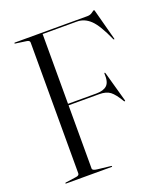

<svg xmlns="http://www.w3.org/2000/svg" viewBox="-133 -806 768 896"><g transform="rotate(-20 251.0 -358.0)"><path d="M401 -700Q415.5 -700 426 -708Q436.5 -716 439 -716Q440 -716 440.8 -714.8Q441.5 -713.5 443 -708L482.5 -559.5Q483.5 -555.5 481.5 -555.5Q479 -555 477.5 -558Q443 -636 413.2 -664.5Q383.5 -693 346 -693H176V-346.5H317Q352.5 -346.5 369.5 -362.5Q386.5 -378.5 384 -420Q384 -424 385.5 -424Q388.5 -425 390 -418.5L431 -271.5Q432 -267 429.5 -267Q428 -266.5 425.5 -269Q401.5 -309.5 382.2 -324.2Q363 -339 328 -339H176V-25Q176 -15 200 -12.5L265.5 -5Q269.5 -5 269.5 -2.5Q269.5 0 266 0H41Q37.5 0 37.5 -2.5Q37.5 -4.5 41.5 -5L94 -12.5Q110 -14.5 110 -25V-675Q110 -685.5 94 -687.5L41.5 -695Q37.5 -695.5 37.5 -697.5Q37.5 -700 41 -700Z"/></g></svg>

Font: Fraunces 144pt Light
Style: Regular
Weight: 300
Version: Version 1.000;[b76b70a41]